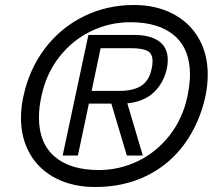

<svg xmlns="http://www.w3.org/2000/svg" viewBox="-20 -734 869 769"><path d="M64 -262Q64 -306 74 -349Q97 -457 160 -540Q223 -623 315.5 -668.5Q408 -714 516 -714Q604 -714 671 -679.5Q738 -645 775 -582Q812 -519 812 -435Q812 -394 803 -349Q779 -240 719 -157.5Q659 -75 567.5 -30Q476 15 361 15Q273 15 205.5 -19Q138 -53 101 -116Q64 -179 64 -262ZM731 -349Q741 -401 741 -435Q741 -537 679 -591Q617 -645 502 -645Q419 -645 344.5 -609Q270 -573 217.5 -506Q165 -439 146 -349Q136 -305 136 -263Q136 -161 198.5 -107Q261 -53 376 -53Q458 -53 532 -88.5Q606 -124 659 -191.5Q712 -259 731 -349ZM334 -594H519Q581 -594 616.5 -569Q652 -544 652 -493Q652 -475 648 -458Q635 -401 596 -364Q557 -327 490 -320L552 -111H488L426 -319H336L292 -111H231ZM461 -370Q513 -370 545 -390Q577 -410 587 -457Q591 -473 591 -488Q591 -520 570 -530.5Q549 -541 504 -541H383L347 -370Z"/></svg>

Font: Prompt Light
Style: Italic
Weight: 300
Italic angle: -12°
Designer: Katatrad Team
Foundry: CadsonDemak
Version: Version 1.000